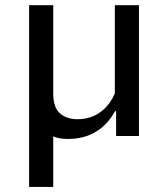

<svg xmlns="http://www.w3.org/2000/svg" viewBox="-20 -534 660 754"><path d="M431 -513.7H525.7V0H436V-124L431 -131ZM94.3 200V-513.7H189V-167.8Q189 -112.2 215.2 -89Q241.5 -65.8 284.8 -65.8Q320.5 -65.8 350.2 -79.6Q379.8 -93.3 401.7 -119.1Q423.5 -144.8 436.3 -180.7L451.5 -97.3H431.5Q403.3 -44.8 356.5 -16.6Q309.7 11.7 247 11.7Q211.3 11.7 186.6 0.9Q161.8 -9.8 147.9 -29.3Q134 -48.8 129.7 -75L189 -67.7V200Z"/></svg>

Font: Monaspace Neon Var
Style: Regular
Weight: 400
Designer: Riley Cran and the Lettermatic Team
Version: Version 1.000 (Monaspace Neon Var)